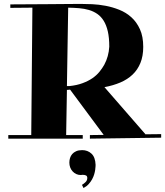

<svg xmlns="http://www.w3.org/2000/svg" viewBox="-20 -698 836 972"><path d="M435.1 -14.2 504.9 -15.1 335 -244.1H332Q328.1 -243.2 325.2 -243.2Q322.3 -243.2 318.8 -243.2L314.9 -14.2H398.9V3.9H22V-14.2H138.2L144 -659.2Q118.2 -659.2 91.3 -658.7Q64.5 -658.2 32.2 -658.2V-675.8Q140.1 -676.3 209.5 -676.8Q278.8 -677.2 318.4 -677.7Q364.7 -678.2 388.2 -678.2Q413.1 -678.2 446.3 -676.8Q479.5 -675.3 514.6 -668.7Q549.8 -662.1 584 -648.4Q618.2 -634.8 645 -610.6Q671.9 -586.4 688.5 -549.8Q705.1 -513.2 705.1 -460.9Q705.1 -414.1 690.9 -379.4Q676.8 -344.7 651.1 -320.3Q625.5 -295.9 589.4 -280.5Q553.2 -265.1 508.8 -256.8L715.8 -19L713.9 -18.1L795.9 -19V-1L435.1 3.9ZM533.2 -461.9Q533.2 -506.8 525.9 -538.8Q518.6 -570.8 505.1 -592.5Q491.7 -614.3 472.7 -627.4Q453.6 -640.6 430.4 -647.5Q407.2 -654.3 380.6 -656.5Q354 -658.7 325.2 -659.2L318.8 -262.2H331.1Q369.1 -266.1 397.9 -276.9Q426.8 -287.6 448 -302.2Q469.2 -316.9 483.6 -334.7Q498 -352.5 507.8 -370.1Q530.3 -411.6 533.2 -461.9ZM395 237.8Q404.3 232.4 413.1 223.9Q421.9 215.3 421.9 203.1Q421.9 193.4 415.3 190.2Q408.7 187 397.9 187Q395.5 187 393.6 187.5Q391.6 188 389.2 188Q376.5 188 366 183.1Q355.5 178.2 347.7 169.7Q339.8 161.1 335.4 149.7Q331.1 138.2 331.1 125Q331.1 113.3 334.5 102.1Q337.9 90.8 345.5 82Q353 73.2 365.5 67.6Q377.9 62 396 62Q423.8 62 443.1 79.8Q462.4 97.7 463.9 136.2Q463.9 137.7 463.6 144.5Q463.4 151.4 461.9 161.9Q460.4 172.4 456.8 184.8Q453.1 197.3 446.3 209.7Q439.5 222.2 429 233.9Q418.5 245.6 402.8 253.9Z"/></svg>

Font: Purple Purse
Style: Regular
Weight: 400
Designer: Astigmatic (AOETI)
Foundry: Astigmatic (AOETI)
Version: Version 1.000